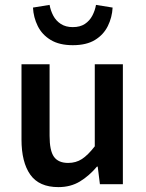

<svg xmlns="http://www.w3.org/2000/svg" viewBox="-20 -754 596 786"><path d="M219 12Q140 12 104 -39Q68 -90 68 -183V-491H183V-198Q183 -137 201 -112Q219 -87 259 -87Q291 -87 315.5 -103Q340 -119 368 -155V-491H483V0H389L380 -72H377Q345 -34 307 -11Q269 12 219 12ZM278 -569Q223 -569 187.5 -590.5Q152 -612 134.5 -647.5Q117 -683 115 -723L183 -734Q187 -711 198 -690Q209 -669 229 -656Q249 -643 278 -643Q308 -643 327.5 -656Q347 -669 358 -690Q369 -711 373 -734L441 -723Q439 -683 421.5 -647.5Q404 -612 369 -590.5Q334 -569 278 -569Z"/></svg>

Font: Source Sans 3 SemiBold
Style: Regular
Weight: 600
Designer: Paul D. Hunt
Foundry: Adobe
Version: Version 3.046;hotconv 1.0.118;makeotfexe 2.5.65603